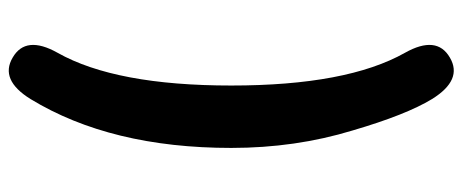

<svg xmlns="http://www.w3.org/2000/svg" viewBox="-330 -538 1060 440"><g transform="rotate(-90 200.0 -318.0)"><path d="M288 183Q237 213 193 142Q157 83 121 -40Q81 -171 81 -318Q81 -594 193 -778Q237 -849 288 -819Q340 -789 299 -716Q224 -583 224 -318Q224 -53 299 80Q340 153 288 183Z"/></g></svg>

Font: Resource Han Rounded JP Heavy
Style: Regular
Weight: 900
Designer: Cyano Hao (round all glyphs); Ryoko NISHIZUKA 西塚涼子 (kana, bopomofo & ideographs); Paul D. Hunt (Latin, Greek & Cyrillic)
Foundry: Cyano Hao
Version: 0.990